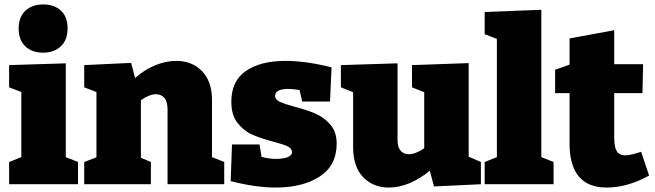

<svg xmlns="http://www.w3.org/2000/svg" viewBox="-20 -829 2947 864"><path d="M276 -544V-122L331 -100V0H21V-100L76 -122V-415L21 -436V-536ZM64 -700Q64 -753 94.5 -781Q125 -809 175 -809Q224 -809 254 -781.5Q284 -754 284 -701Q284 -649 253.5 -620.5Q223 -592 174 -592Q124 -592 94 -620.5Q64 -649 64 -700Z M934 -122 989 -100V0H734V-336Q734 -371 720 -388Q706 -405 682 -405Q652 -405 614 -378V-119L659 -100V0H359V-100L414 -121V-415L359 -436V-536L570 -546L588 -478Q631 -516 679 -535.5Q727 -555 773 -555Q844 -555 889 -509Q934 -463 934 -378Z M1305 -349Q1362 -334 1400 -317.5Q1438 -301 1466.5 -268.5Q1495 -236 1495 -183Q1495 -84 1418.5 -34.5Q1342 15 1220 15Q1131 15 1018 -14L1024 -179H1148L1157 -123Q1190 -114 1223 -114Q1253 -114 1273.5 -121.5Q1294 -129 1294 -144Q1294 -161 1274 -170.5Q1254 -180 1211 -191Q1155 -206 1116.5 -222.5Q1078 -239 1049.5 -275Q1021 -311 1021 -371Q1021 -465 1087 -510Q1153 -555 1265 -555Q1356 -555 1472 -526L1465 -372H1340L1328 -424Q1295 -429 1276 -429Q1249 -429 1233.5 -421Q1218 -413 1218 -397Q1218 -381 1239 -371Q1260 -361 1305 -349Z M2089 -124 2144 -100V0L1933 10L1914 -61Q1870 -24 1822.5 -4.5Q1775 15 1730 15Q1659 15 1614 -32Q1569 -79 1569 -167V-414L1514 -436V-536L1769 -544V-199Q1769 -167 1782.5 -151Q1796 -135 1820 -135Q1850 -135 1889 -162V-414L1834 -436V-536L2089 -545Z M2416 -785V-122L2471 -100V0H2161V-100L2216 -122V-654L2161 -675V-775Z M2901 -39Q2803 15 2710 15Q2543 15 2543 -184V-410H2478V-515L2543 -538V-656L2744 -693V-540H2874L2871 -410H2744V-211Q2744 -167 2755.5 -148.5Q2767 -130 2794 -130Q2817 -130 2865 -146Z"/></svg>

Font: Bitter Pro Black
Style: Regular
Weight: 900
Designer: Sol Matas, and Bitter project Authors
Foundry: Sol Matas
Version: Version 1.010